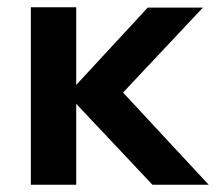

<svg xmlns="http://www.w3.org/2000/svg" viewBox="-20 -509 595 529"><path d="M555 0H400L190 -223V0H65V-489H190V-275L387 -488H539L319 -254Z"/></svg>

Font: wassup Sans
Style: Bold
Weight: 700
Version: Version 2.001